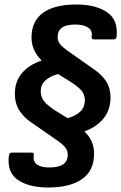

<svg xmlns="http://www.w3.org/2000/svg" viewBox="-20 -715 539 853"><path d="M195 118Q115 118 66.5 89Q18 60 18 -1Q18 -14 20 -26Q22 -37 33 -37H121Q132 -37 130 -25Q129 -19 129 -14Q129 7 147.5 18Q166 29 199 29Q281 29 281 -27Q281 -45 271.5 -58Q262 -71 240 -87L119 -171Q85 -194 65.5 -225Q46 -256 46 -299Q46 -352 77 -389.5Q108 -427 165 -446Q120 -491 120 -548Q120 -621 171 -658Q222 -695 319 -695Q399 -695 449 -665Q499 -635 499 -572Q499 -560 498 -551Q496 -540 484 -540H397Q387 -540 387 -552Q388 -556 388 -562Q388 -584 367.5 -595Q347 -606 314 -606Q236 -606 236 -551Q236 -533 246 -520Q256 -507 278 -491L399 -406Q433 -383 452 -353Q471 -323 471 -282Q471 -228 440.5 -189.5Q410 -151 355 -131Q398 -90 398 -33Q398 44 344 81Q290 118 195 118ZM280 -190Q315 -199 336 -218.5Q357 -238 357 -272Q356 -296 341.5 -313Q327 -330 293 -352L238 -386Q203 -377 182 -358Q161 -339 161 -309Q161 -285 175 -266.5Q189 -248 224 -225Z"/></svg>

Font: Sofia Sans
Style: Bold Italic
Weight: 700
Italic angle: -9°
Designer: Botio Nikoltchev, Ani Petrova
Foundry: lettersoup
Version: Version 4.101; ttfautohint (v1.8.4.7-5d5b)